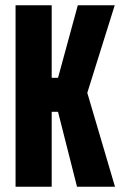

<svg xmlns="http://www.w3.org/2000/svg" viewBox="-20 -708 461 728"><path d="M39 0V-688H176V-413H200L275 -688H415L311 -356L416 0H272L200 -284H176V0Z"/></svg>

Font: Saira ExtraCondensed ExtraBold
Style: Regular
Weight: 800
Width: 2
Designer: Hector Gatti with collaboration of the Omnibus-Type team
Foundry: Omnibus-Type
Version: Version 1.101